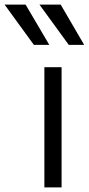

<svg xmlns="http://www.w3.org/2000/svg" viewBox="-108 -819 388 839"><path d="M-87.9 -798.8H3.9L107.4 -623H40ZM64.5 -798.8H157.2L259.8 -623H192.4ZM85.9 0V-525.4H161.1V0Z"/></svg>

Font: Gothic A1
Style: Regular
Weight: 400
Designer: HanYang I&C Co.,Ltd.
Foundry: HanYang I&C Co.,Ltd.
Version: Version 2.50